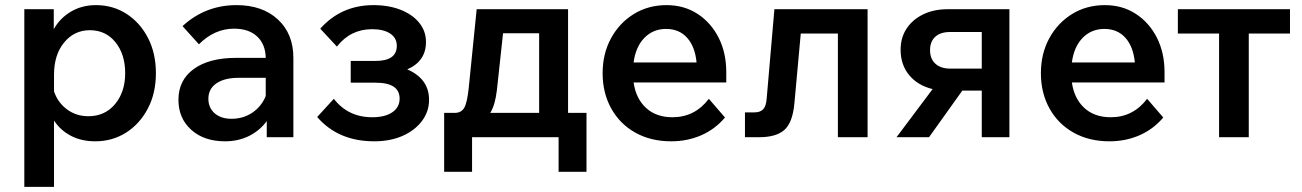

<svg xmlns="http://www.w3.org/2000/svg" viewBox="-20 -536 5087 750"><path d="M191 194H75V-500H190V-422Q214 -465 257 -490.5Q300 -516 355 -516Q421 -516 474 -482Q527 -448 558 -388Q589 -328 589 -250Q589 -172 557.5 -112Q526 -52 472.5 -18Q419 16 352 16Q298 16 257 -5.5Q216 -27 191 -65ZM191 -244V-179Q206 -135 242 -108.5Q278 -82 325 -82Q390 -82 429.5 -129.5Q469 -177 469 -250Q469 -324 431 -371Q393 -418 331 -418Q270 -418 230.5 -370Q191 -322 191 -244Z M859 16Q777 16 727 -29Q677 -74 677 -146Q677 -223 737 -266.5Q797 -310 903 -310H1018Q1017 -363 984.5 -393.5Q952 -424 894 -424Q818 -424 757 -363L693 -434Q782 -516 904 -516Q1005 -516 1065.5 -460Q1126 -404 1126 -310V0H1022V-63Q995 -26 953 -5Q911 16 859 16ZM884 -72Q931 -72 966.5 -96.5Q1002 -121 1018 -161V-232H912Q857 -232 825.5 -210.5Q794 -189 794 -150Q794 -115 818.5 -93.5Q843 -72 884 -72Z M1442 16Q1301 16 1219 -79L1284 -150Q1340 -78 1434 -78Q1484 -78 1512.5 -97.5Q1541 -117 1541 -151Q1541 -213 1447 -213H1350V-298H1447Q1530 -298 1530 -357Q1530 -388 1504 -405Q1478 -422 1434 -422Q1349 -422 1296 -354L1231 -424Q1313 -516 1439 -516Q1499 -516 1545.5 -497.5Q1592 -479 1618 -446.5Q1644 -414 1644 -372Q1644 -297 1571 -265Q1656 -228 1656 -146Q1656 -100 1628 -63Q1600 -26 1552 -5Q1504 16 1442 16Z M1715 135V-95H1756Q1782 -95 1793.5 -115Q1805 -135 1811 -193L1842 -500H2199V-95H2271V135H2162V0H1824V135ZM1921 -184Q1914 -125 1895 -95H2086V-406H1945Z M2749 -150 2812 -77Q2773 -31 2719 -7.5Q2665 16 2602 16Q2522 16 2461.5 -18Q2401 -52 2367.5 -112.5Q2334 -173 2334 -250Q2334 -326 2366.5 -386Q2399 -446 2455.5 -481Q2512 -516 2584 -516Q2652 -516 2704.5 -482Q2757 -448 2787 -389Q2817 -330 2817 -254V-214H2455Q2464 -151 2503.5 -114.5Q2543 -78 2607 -78Q2694 -78 2749 -150ZM2582 -423Q2531 -423 2497 -388Q2463 -353 2455 -292H2701Q2695 -354 2664 -388.5Q2633 -423 2582 -423Z M2890 0V-97H2927Q2950 -97 2961.5 -109.5Q2973 -122 2975 -153L3005 -500H3369V0H3253V-405H3108L3083 -131Q3076 -57 3044 -28.5Q3012 0 2945 0Z M3482 0 3623 -188Q3565 -202 3531.5 -242.5Q3498 -283 3498 -342Q3498 -389 3521.5 -424.5Q3545 -460 3586.5 -480Q3628 -500 3682 -500H3923V0H3815V-182H3739L3609 0ZM3692 -268H3815V-411H3691Q3654 -411 3633.5 -392.5Q3613 -374 3613 -340Q3613 -306 3634 -287Q3655 -268 3692 -268Z M4461 -150 4524 -77Q4485 -31 4431 -7.5Q4377 16 4314 16Q4234 16 4173.5 -18Q4113 -52 4079.5 -112.5Q4046 -173 4046 -250Q4046 -326 4078.5 -386Q4111 -446 4167.5 -481Q4224 -516 4296 -516Q4364 -516 4416.5 -482Q4469 -448 4499 -389Q4529 -330 4529 -254V-214H4167Q4176 -151 4215.5 -114.5Q4255 -78 4319 -78Q4406 -78 4461 -150ZM4294 -423Q4243 -423 4209 -388Q4175 -353 4167 -292H4413Q4407 -354 4376 -388.5Q4345 -423 4294 -423Z M4742 0V-405H4581V-500H5019V-405H4858V0Z"/></svg>

Font: Wix Madefor Text SemiBold
Style: Regular
Weight: 600
Designer: Dalton Maag Ltd
Foundry: Dalton Maag Ltd
Version: Version 3.100